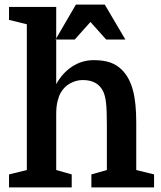

<svg xmlns="http://www.w3.org/2000/svg" viewBox="-20 -810 698 830"><path d="M442 -75V-268Q442 -333 438.5 -364.5Q435 -396 426 -415Q402 -464 338 -464Q310 -464 284 -450Q258 -436 243 -410Q235 -397 229 -373.5Q223 -350 223 -316V-75L290 -56V0H19V-56L96 -75V-705L19 -724V-780H223V-446Q249 -494 291.5 -522Q334 -550 385 -550Q428 -550 457.5 -539.5Q487 -529 509 -506Q540 -474 554.5 -420.5Q569 -367 569 -281V-75L646 -56V0H375V-56ZM522 -639 433 -790H308L220 -639H303L371 -715L439 -639Z"/></svg>

Font: Domine
Style: Bold
Weight: 700
Designer: Pablo Impallari, Rodrigo Fuenzalida, Brenda Gallo
Foundry: Pablo Impallari, Rodrigo Fuenzalida, Brenda Gallo
Version: Version 2.000